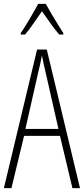

<svg xmlns="http://www.w3.org/2000/svg" viewBox="-20 -969 432 989"><path d="M353 0 289 -269H104L39 0H0L171 -714H221L392 0ZM215 -596Q209 -622 204.5 -641.5Q200 -661 196 -683Q192 -661 187.5 -641.5Q183 -622 177 -597L111 -305H281ZM216 -949Q229 -925 247 -894.5Q265 -864 281.5 -837.5Q298 -811 306 -799V-791H285Q264 -815 240.5 -848.5Q217 -882 196 -911Q177 -884 153 -849Q129 -814 109 -791H87V-799Q99 -816 115.5 -843Q132 -870 148.5 -898.5Q165 -927 177 -949Z"/></svg>

Font: Noto Sans Gujarati ExtraCondensed ExtraLight
Style: Regular
Weight: 200
Width: 2
Designer: Jelle Bosma - Monotype Design Team, Universal Thirst
Foundry: Monotype Imaging Inc.
Version: Version 2.106; ttfautohint (v1.8.4.7-5d5b)